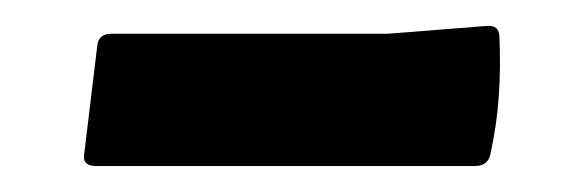

<svg xmlns="http://www.w3.org/2000/svg" viewBox="-20 -353 448 148"><path d="M54 -225Q43 -225 45 -235L55 -318Q56 -327 66 -327H279L355 -333Q365 -334 365 -324Q366 -301 364.5 -279Q363 -257 358 -234Q356 -225 346 -225Z"/></svg>

Font: Hahmlet
Style: Bold
Weight: 700
Designer: Minjoo Ham & Mark Frömberg
Foundry: hypertype
Version: Version 1.002; ttfautohint (v1.8.3)